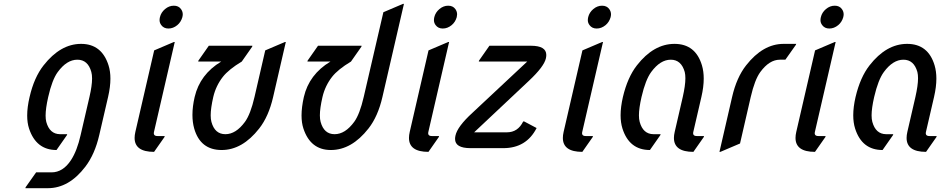

<svg xmlns="http://www.w3.org/2000/svg" viewBox="-20 -777 4945 1007"><path d="M276.4 9.8Q169.4 9.8 132.3 -103Q122.6 -132.8 122.6 -170.9Q122.6 -215.3 135.3 -268.6Q158.7 -370.6 208.5 -434.1Q296.9 -546.9 405.3 -546.9Q513.7 -546.9 549.3 -434.1Q559.1 -403.3 559.1 -364.7Q559.1 -321.3 546.9 -268.6L500.5 -68.4Q477.5 31.7 427.7 97.2Q341.8 210 231 210H113.3L114.3 205.1L169.4 127H250Q310.5 127 352.5 62.5Q384.3 13.7 402.8 -68.4L449.2 -268.6Q462.9 -327.6 462.9 -365.2Q462.9 -385.3 459 -399.4Q441.4 -463.9 385.7 -463.9Q330.1 -463.9 282.7 -398.9Q253.4 -358.9 232.9 -268.6Q219.2 -208.5 219.2 -170.4Q219.2 -151.9 222.7 -137.7Q240.2 -73.7 294.9 -73.2H332.5L331.1 -68.4Z M818.8 -687Q824.7 -711.9 845.7 -729.5Q866.7 -747.1 891.6 -747.1Q916.5 -747.1 929.2 -729.5Q938.5 -716.8 938.5 -701.7Q938.5 -695.8 936.5 -687Q929.2 -661.1 909.7 -645Q888.2 -627.4 863.3 -627.4Q838.9 -627.4 825.7 -645.5Q816.9 -657.2 816.9 -671.4Q816.9 -678.2 818.8 -687ZM788.1 19.5Q686 19.5 686 -53.7Q686 -67.9 689.9 -85L788.6 -512.7L891.6 -556.6H896.5L787.6 -85Q782.7 -63.5 806.2 -63.5H843.8L842.8 -58.6Z M1479 -556.6 1412.6 -268.6Q1389.2 -166.5 1339.4 -103Q1251 9.8 1142.6 9.8Q1030.8 9.8 998.5 -103Q989.3 -135.7 989.3 -174.3Q989.3 -218.3 1001 -268.6Q1028.8 -387.2 1140.1 -454.1H1019.5L1020.5 -459L1075.2 -537.1H1303.7L1302.7 -532.2L1248 -454.1Q1179.7 -413.1 1148.9 -374Q1112.3 -327.1 1098.6 -268.6Q1085 -209.5 1085 -171.9Q1085 -151.9 1088.9 -137.7Q1106.4 -73.2 1162.1 -73.2Q1217.3 -73.2 1264.6 -137.7Q1293.9 -177.7 1314.9 -268.6L1371.1 -512.7L1474.1 -556.6Z M2098.6 -756.8 1985.8 -268.6Q1962.4 -166.5 1912.6 -103Q1824.2 9.8 1715.3 9.8Q1608.4 9.8 1571.3 -103Q1561.5 -132.8 1561.5 -171.4Q1561.5 -214.4 1573.7 -268.6Q1601.1 -386.7 1712.9 -454.1H1592.3L1593.3 -459L1647.9 -537.1H1876.5L1875.5 -532.2L1820.8 -454.1Q1752.4 -413.1 1721.7 -374Q1685.1 -327.1 1671.4 -268.6Q1657.7 -209.5 1657.7 -171.9Q1657.7 -151.9 1661.6 -137.7Q1679.2 -73.2 1734.9 -73.2Q1790.5 -73.2 1837.9 -138.2Q1866.7 -177.7 1887.7 -268.6L1990.7 -712.9L2093.8 -756.8Z M2257.8 -687Q2263.7 -711.9 2284.7 -729.5Q2305.7 -747.1 2330.6 -747.1Q2355.5 -747.1 2368.2 -729.5Q2377.4 -716.8 2377.4 -701.7Q2377.4 -695.8 2375.5 -687Q2368.2 -661.1 2348.6 -645Q2327.1 -627.4 2302.2 -627.4Q2277.8 -627.4 2264.6 -645.5Q2255.9 -657.2 2255.9 -671.4Q2255.9 -678.2 2257.8 -687ZM2227.1 19.5Q2125 19.5 2125 -53.7Q2125 -67.9 2128.9 -85L2227.5 -512.7L2330.6 -556.6H2335.4L2226.6 -85Q2221.7 -63.5 2245.1 -63.5H2282.7L2281.7 -58.6Z M2447.8 0Q2366.7 0 2366.7 -48.3Q2366.7 -56.2 2368.7 -65.4Q2378.4 -112.8 2458 -185.5L2745.1 -454.1H2491.2L2492.2 -459L2546.9 -537.1H2764.2Q2845.2 -537.1 2845.2 -488.8Q2845.2 -481 2843.3 -471.7Q2834 -428.2 2754.4 -353.5L2466.8 -83H2638.7Q2696.3 -83 2724.1 -140.1H2729L2794.4 -105.5Q2740.7 0 2619.6 0Z M3064.9 -687Q3070.8 -711.9 3091.8 -729.5Q3112.8 -747.1 3137.7 -747.1Q3162.6 -747.1 3175.3 -729.5Q3184.6 -716.8 3184.6 -701.7Q3184.6 -695.8 3182.6 -687Q3175.3 -661.1 3155.8 -645Q3134.3 -627.4 3109.4 -627.4Q3085 -627.4 3071.8 -645.5Q3063 -657.2 3063 -671.4Q3063 -678.2 3064.9 -687ZM3034.2 19.5Q2932.1 19.5 2932.1 -53.7Q2932.1 -67.9 2936 -85L3034.7 -512.7L3137.7 -556.6H3142.6L3033.7 -85Q3028.8 -63.5 3052.2 -63.5H3089.8L3088.9 -58.6Z M3388.7 9.8Q3280.3 9.8 3244.6 -103Q3234.9 -133.8 3234.9 -172.4Q3234.9 -215.8 3247.1 -268.6Q3271.5 -371.6 3320.3 -434.1Q3408.2 -546.9 3517.6 -546.9Q3627.9 -546.9 3661.6 -434.1Q3670.9 -402.8 3670.9 -364.7Q3670.9 -321.3 3658.7 -268.6L3616.2 -85Q3611.3 -63.5 3634.8 -63.5H3672.4L3671.4 -58.6L3616.7 19.5Q3514.6 19.5 3514.6 -53.7Q3514.6 -67.9 3518.6 -85L3561 -268.6Q3574.7 -329.1 3574.7 -366.7Q3574.7 -385.3 3571.3 -399.4Q3553.2 -463.9 3498 -463.9Q3442.9 -463.9 3395.5 -399.4Q3365.7 -358.9 3344.7 -268.6Q3331.1 -209.5 3331.1 -171.9Q3331.1 -151.9 3335 -137.7Q3352.5 -73.7 3407.2 -73.2H3444.8L3443.4 -68.4Z M3753.4 19.5 3819.8 -268.6Q3843.3 -370.6 3893.1 -434.1Q3981.4 -546.9 4089.8 -546.9H4155.8L4154.3 -542L4099.1 -463.9H4070.3Q4015.1 -463.9 3967.8 -399.4Q3938.5 -359.4 3917.5 -268.6L3861.3 -24.4L3758.3 19.5Z M4285.2 -687Q4291 -711.9 4312 -729.5Q4333 -747.1 4357.9 -747.1Q4382.8 -747.1 4395.5 -729.5Q4404.8 -716.8 4404.8 -701.7Q4404.8 -695.8 4402.8 -687Q4395.5 -661.1 4376 -645Q4354.5 -627.4 4329.6 -627.4Q4305.2 -627.4 4292 -645.5Q4283.2 -657.2 4283.2 -671.4Q4283.2 -678.2 4285.2 -687ZM4254.4 19.5Q4152.3 19.5 4152.3 -53.7Q4152.3 -67.9 4156.2 -85L4254.9 -512.7L4357.9 -556.6H4362.8L4253.9 -85Q4249 -63.5 4272.5 -63.5H4310.1L4309.1 -58.6Z M4608.9 9.8Q4500.5 9.8 4464.8 -103Q4455.1 -133.8 4455.1 -172.4Q4455.1 -215.8 4467.3 -268.6Q4491.7 -371.6 4540.5 -434.1Q4628.4 -546.9 4737.8 -546.9Q4848.1 -546.9 4881.8 -434.1Q4891.1 -402.8 4891.1 -364.7Q4891.1 -321.3 4878.9 -268.6L4836.4 -85Q4831.5 -63.5 4855 -63.5H4892.6L4891.6 -58.6L4836.9 19.5Q4734.9 19.5 4734.9 -53.7Q4734.9 -67.9 4738.8 -85L4781.2 -268.6Q4794.9 -329.1 4794.9 -366.7Q4794.9 -385.3 4791.5 -399.4Q4773.4 -463.9 4718.3 -463.9Q4663.1 -463.9 4615.7 -399.4Q4585.9 -358.9 4564.9 -268.6Q4551.3 -209.5 4551.3 -171.9Q4551.3 -151.9 4555.2 -137.7Q4572.8 -73.7 4627.4 -73.2H4665L4663.6 -68.4Z"/></svg>

Font: Nova Script
Style: Regular
Weight: 400
Italic angle: -13°
Version: Version 2.001